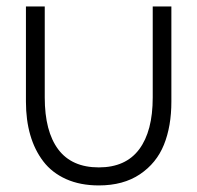

<svg xmlns="http://www.w3.org/2000/svg" viewBox="-20 -560 609 593"><path d="M60.1 -246.1V-540H118.2V-258.8Q118.2 -154.3 159.9 -98.6Q201.7 -43 285.2 -43Q368.2 -43 409.9 -98.9Q451.7 -154.8 451.7 -258.8V-540H509.3V-246.1Q509.3 -169.9 486.3 -113Q463.4 -56.2 412.1 -21.7Q360.8 12.7 285.2 12.7Q228 12.7 184.3 -6.8Q140.6 -26.4 113.8 -61.5Q86.9 -96.7 73.5 -143.1Q60.1 -189.5 60.1 -246.1Z"/></svg>

Font: Manrope Light
Style: Regular
Weight: 300
Designer: Mikhail Sharanda
Foundry: Mikhail Sharanda
Version: Version 4.505;FEAKit 1.0